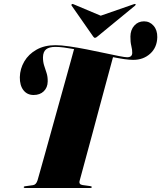

<svg xmlns="http://www.w3.org/2000/svg" viewBox="-20 -934 802 954"><path d="M376 -37Q370 -17.5 390.5 -14.5L427 -9.5Q436 -8.5 436 -4.5Q436 0 428 0H104Q98 0 98 -4Q98 -8 104.5 -8.5L144 -14Q159.5 -16 166.5 -38Q168 -43.5 177.8 -77.8Q187.5 -112 202.5 -165.8Q217.5 -219.5 235.2 -283.5Q253 -347.5 271.2 -413Q289.5 -478.5 305.5 -536Q321.5 -593.5 332.8 -634.5Q344 -675.5 348 -690Q321 -695 297.2 -698Q273.5 -701 255 -701Q224.5 -701 209.2 -689Q194 -677 193.5 -649Q193.5 -626 199.5 -607.8Q205.5 -589.5 211.5 -571Q217.5 -552.5 217 -529Q216.5 -499 197.5 -480.5Q178.5 -462 147 -462Q115 -462 96.5 -485.8Q78 -509.5 78.5 -550.5Q79.5 -592.5 100.8 -628.8Q122 -665 161.5 -687.2Q201 -709.5 255.5 -709.5Q283.5 -709.5 324.8 -703.5Q366 -697.5 411.5 -688.5Q457 -679.5 498.8 -670.5Q540.5 -661.5 571 -655.5Q601.5 -649.5 611.5 -649.5Q637 -649.5 637 -671.5Q637.5 -685.5 632.5 -705.8Q627.5 -726 628 -753Q628.5 -786 647.5 -807Q666.5 -828 695.5 -828Q724 -828 743 -806.2Q762 -784.5 761.5 -749.5Q760.5 -698.5 726.5 -667.5Q692.5 -636.5 642 -636.5Q623.5 -636.5 597.5 -640.2Q571.5 -644 541.5 -650Q538.5 -639 528.5 -601.8Q518.5 -564.5 503.8 -510.5Q489 -456.5 472.5 -394.5Q456 -332.5 439.5 -271.2Q423 -210 409 -158.8Q395 -107.5 386.2 -74.5Q377.5 -41.5 376 -37ZM464 -752.5Q457 -746 452 -746Q447.5 -746 443 -752.5L336 -906Q333 -910.5 337.5 -913.5Q339.5 -915.5 345 -913L480.5 -856L644.5 -913Q651 -915.5 653.5 -913.5Q655.5 -910.5 651 -906Z"/></svg>

Font: Fraunces 144pt Black
Style: Italic
Weight: 900
Italic angle: -16°
Version: Version 1.000;[0bf87f6ff]